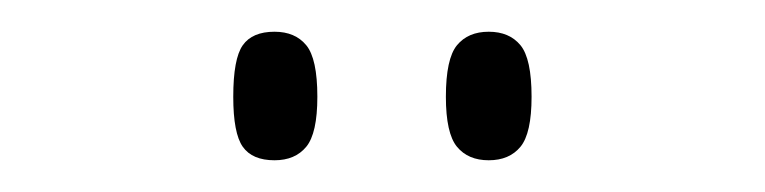

<svg xmlns="http://www.w3.org/2000/svg" viewBox="-20 -758 482 121"><path d="M288 -657Q275 -657 268 -665.5Q261 -674 261 -697Q261 -721 268 -729.5Q275 -738 288 -738Q301 -738 308 -729.5Q315 -721 315 -697Q315 -674 308 -665.5Q301 -657 288 -657ZM153 -657Q139 -657 133 -665.5Q127 -674 127 -697Q127 -721 133 -729.5Q139 -738 153 -738Q166 -738 173 -729.5Q180 -721 180 -697Q180 -674 173 -665.5Q166 -657 153 -657Z"/></svg>

Font: Noto Serif Myanmar ExtraCondensed ExtraLight
Style: Regular
Weight: 200
Width: 2
Designer: Ben Mitchell and the Monotype Design Team
Foundry: Monotype Imaging Inc.
Version: Version 2.106; ttfautohint (v1.8.4.7-5d5b)